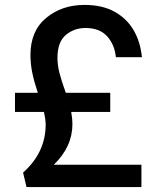

<svg xmlns="http://www.w3.org/2000/svg" viewBox="-20 -759 645 782"><path d="M556 3H88L74 -56Q166 -138 166 -252Q166 -272 159 -303H41V-381H134Q119 -426 111.5 -462.5Q104 -499 104 -535Q104 -633 168 -686Q232 -739 324 -739Q397 -739 447 -711Q497 -683 524.5 -635.5Q552 -588 558 -526H452Q447 -577 416.5 -611Q386 -645 328 -645Q282 -645 248 -616.5Q214 -588 214 -523Q214 -494 222 -462.5Q230 -431 248 -381H429V-303H270Q275 -276 275 -254Q275 -161 199 -88H556Z"/></svg>

Font: Ulagadi Sans Medium
Style: Regular
Weight: 500
Designer: Ninad Kale (Devanagari), Jonny Pinhorn (Latin)
Foundry: Indian Type Foundry
Version: Version 3.01;March 29, 2020;FontCreator 12.0.0.2522 64-bit; 